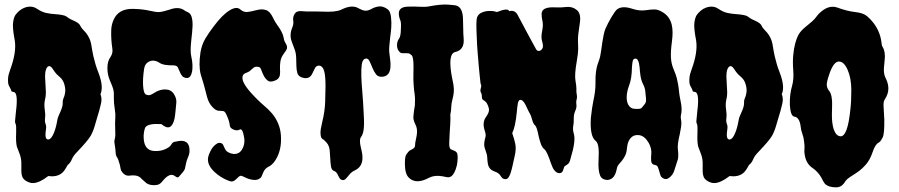

<svg xmlns="http://www.w3.org/2000/svg" viewBox="-20 -765 3885 830"><path d="M188.5 -3.9Q149.4 26.4 122.1 26.4Q109.4 26.4 95.2 18.6Q81.1 10.7 76.7 0Q72.3 -10.7 72.3 -23.9Q72.3 -37.1 72.3 -52.7Q73.2 -79.1 64.5 -100.6Q55.7 -122.1 52.7 -131.8Q47.9 -152.3 49.8 -191.4Q50.8 -221.7 47.9 -228Q44.9 -234.4 44.9 -240.2Q44.9 -246.1 48.8 -281.2Q59.6 -365.2 39.1 -367.2Q28.3 -369.1 28.8 -372.1Q29.3 -375 23.4 -385.3Q17.6 -395.5 16.1 -401.4Q14.6 -407.2 14.6 -419.9Q14.6 -432.6 17.6 -443.4Q20.5 -454.1 24.4 -464.8Q51.8 -539.1 43.9 -589.8Q33.2 -645.5 36.6 -668.5Q40 -691.4 47.4 -701.2Q54.7 -710.9 64.5 -719.2Q74.2 -727.5 87.9 -732.4Q117.2 -742.2 139.2 -727.5Q161.1 -712.9 179.7 -709Q198.2 -705.1 214.8 -704.1Q257.8 -701.2 267.6 -693.4Q277.3 -685.5 286.6 -681.2Q295.9 -676.8 302.7 -673.8Q322.3 -664.1 326.2 -655.3Q330.1 -646.5 336.9 -639.2Q343.8 -631.8 351.6 -623Q369.1 -600.6 374 -575.2Q377 -558.6 378.9 -545.9Q380.9 -533.2 383.8 -521.5Q392.6 -483.4 404.3 -454.1Q427.7 -394.5 416 -362.3L414.1 -358.4Q421.9 -338.9 416.5 -316.9Q411.1 -294.9 408.7 -285.6Q406.2 -276.4 402.3 -264.6Q398.4 -252.9 393.6 -234.9Q388.7 -216.8 383.8 -203.6Q378.9 -190.4 373 -179.7Q361.3 -158.2 312.5 -107.4Q296.9 -91.8 290.5 -76.2Q284.2 -60.5 272.5 -51.8Q256.8 -22.5 246.1 -15.6Q224.6 1 188.5 -3.9ZM174.8 -434.6 177.7 -378.9Q179.7 -355.5 174.8 -335.4Q169.9 -315.4 173.3 -293Q176.8 -270.5 174.8 -254.9Q172.9 -239.3 176.8 -229.5Q180.7 -219.7 179.2 -209.5Q177.7 -199.2 176.8 -189.5Q174.8 -164.1 186.5 -162.1Q194.3 -161.1 201.2 -169.4Q208 -177.7 212.9 -190.4Q221.7 -210.9 227.5 -244.1Q229.5 -257.8 237.3 -273.4Q251 -302.7 251 -315.9Q251 -329.1 252 -332.5Q252.9 -335.9 254.4 -339.8Q255.9 -343.8 257.8 -348.6Q259.8 -353.5 261.7 -366.7Q263.7 -379.9 258.3 -399.9Q252.9 -419.9 237.8 -432.6Q222.7 -445.3 216.8 -454.1Q210.9 -462.9 206.1 -469.7Q196.3 -483.4 187.5 -477.5Q174.8 -467.8 174.8 -434.6Z M478.5 -183.6 477.5 -233.4Q477.5 -247.1 478.5 -258.8Q479.5 -271.5 476.6 -290Q471.7 -322.3 472.2 -337.4Q472.7 -352.5 472.2 -361.8Q471.7 -371.1 469.7 -378.9Q466.8 -390.6 455.6 -416Q444.3 -441.4 444.3 -470.7Q444.3 -500 457 -517.6Q468.8 -535.2 465.8 -553.7Q462.9 -572.3 461.4 -593.3Q460 -614.3 460.9 -636.2Q461.9 -658.2 470.7 -678.7Q492.2 -728.5 556.6 -726.6Q596.7 -725.6 626 -718.8Q655.3 -711.9 668.9 -712.9Q682.6 -713.9 710.9 -722.7Q752 -738.3 776.4 -720.7Q783.2 -715.8 789.6 -713.4Q795.9 -710.9 800.8 -706.1Q817.4 -687.5 810.5 -625Q808.6 -606.4 806.6 -587.9Q801.8 -543.9 806.6 -522.5Q811.5 -501 812 -484.9Q812.5 -468.8 810.5 -456.1Q804.7 -427.7 788.1 -427.7Q773.4 -428.7 767.1 -437Q760.7 -445.3 756.8 -455.6Q752.9 -465.8 748.5 -474.1Q744.1 -482.4 729.5 -482.4Q686.5 -482.4 672.4 -491.7Q658.2 -501 647.5 -502.4Q636.7 -503.9 627 -500Q606.4 -491.2 603 -467.8Q599.6 -444.3 598.6 -426.8Q597.7 -409.2 598.6 -394.5Q600.6 -360.4 611.8 -356Q623 -351.6 630.9 -355Q638.7 -358.4 646.5 -363.3Q669.9 -378.9 694.8 -378.4Q719.7 -377.9 731.9 -358.4Q744.1 -338.9 742.2 -320.8Q740.2 -302.7 738.8 -285.2Q737.3 -267.6 734.4 -252Q720.7 -191.4 677.7 -228.5Q622.1 -232.4 608.4 -214.8Q605.5 -210 602.5 -194.3Q599.6 -178.7 601.6 -161.1Q606.4 -115.2 645.5 -112.3Q670.9 -110.4 691.9 -119.1Q712.9 -127.9 719.7 -138.7Q725.6 -150.4 734.4 -151.9Q743.2 -153.3 750 -154.8Q756.8 -156.2 763.7 -156.2Q770.5 -156.2 777.3 -154.3Q794.9 -148.4 798.3 -127Q801.8 -105.5 793.9 -87.9Q786.1 -70.3 783.7 -56.2Q781.2 -42 779.3 -35.2Q777.3 -28.3 768.1 -18.1Q758.8 -7.8 753.4 -1Q748 5.9 736.3 -3.9Q714.8 -20.5 684.6 15.6Q676.8 26.4 668 31.2Q659.2 36.1 640.6 35.2Q622.1 34.2 611.3 25.4Q600.6 16.6 591.8 7.8Q577.1 -10.7 541 -5.9Q519.5 -2.9 505.9 -24.4Q502.9 -27.3 501.5 -35.2Q500 -43 498 -52.7Q491.2 -78.1 485.8 -85.4Q480.5 -92.8 480 -104.5Q479.5 -116.2 477.5 -129.4Q475.6 -142.6 474.6 -148.9Q473.6 -155.3 476.1 -164.1Q478.5 -172.9 478.5 -183.6Z M1190.4 -445.3Q1189.5 -423.8 1167 -416Q1147.5 -408.2 1136.7 -417Q1126 -425.8 1119.1 -439.9Q1112.3 -454.1 1108.9 -464.4Q1105.5 -474.6 1097.7 -475.6Q1084 -478.5 1076.7 -472.7Q1069.3 -466.8 1065.4 -462.9Q1057.6 -455.1 1049.3 -452.1Q1041 -449.2 1036.1 -446.3Q1026.4 -439.5 1028.3 -423.8Q1032.2 -393.6 1095.7 -332Q1107.4 -320.3 1123.5 -306.6Q1139.6 -293 1155.3 -275.4Q1190.4 -233.4 1194.3 -180.7Q1198.2 -127 1178.7 -86.9Q1163.1 -54.7 1141.6 -44.9Q1125 -36.1 1119.1 -22Q1113.3 -7.8 1110.4 -1.5Q1107.4 4.9 1098.1 9.3Q1088.9 13.7 1077.1 12.7Q1065.4 11.7 1055.2 8.3Q1044.9 4.9 1036.6 0.5Q1028.3 -3.9 1022.9 -4.9Q1017.6 -5.9 1012.7 -1.5Q1007.8 2.9 1002.9 7.8Q988.3 22.5 976.6 19Q964.8 15.6 949.2 7.8Q933.6 0 918.9 -11.7Q866.2 -52.7 882.8 -95.7Q893.6 -124 906.7 -135.7Q919.9 -147.5 927.7 -147.5Q940.4 -147.5 944.8 -138.2Q949.2 -128.9 952.1 -122.6Q955.1 -116.2 959 -112.3Q962.9 -108.4 971.2 -104.5Q979.5 -100.6 989.3 -99.6Q1013.7 -97.7 1026.4 -119.1Q1039.1 -140.6 1036.1 -166Q1029.3 -211.9 1016.6 -205.1Q1005.9 -198.2 990.2 -204.6Q974.6 -210.9 973.6 -221.2Q972.7 -231.4 969.7 -241.2Q966.8 -251 962.9 -259.8Q954.1 -282.2 947.3 -284.2Q939.5 -286.1 926.3 -286.1Q913.1 -286.1 897.5 -303.2Q881.8 -320.3 875 -346.2Q868.2 -372.1 863.3 -391.1Q858.4 -410.2 854.5 -420.9Q850.6 -431.6 847.7 -443.4Q837.9 -480.5 846.7 -539.1Q852.5 -573.2 868.2 -599.1Q883.8 -625 903.3 -650.4Q940.4 -700.2 971.7 -719.7Q1002.9 -739.3 1019.5 -723.6Q1034.2 -710.9 1051.3 -713.4Q1068.4 -715.8 1078.1 -718.8L1095.7 -722.7Q1112.3 -726.6 1129.4 -721.7Q1146.5 -716.8 1160.2 -688.5Q1167 -673.8 1174.3 -663.1Q1181.6 -652.3 1188.5 -642.6Q1203.1 -619.1 1205.6 -604Q1208 -588.9 1212.4 -582Q1216.8 -575.2 1219.2 -569.3Q1221.7 -563.5 1220.7 -556.6Q1219.7 -549.8 1207 -533.2Q1194.3 -516.6 1191.9 -497.6Q1189.5 -478.5 1190.4 -466.3Q1191.4 -454.1 1190.4 -445.3Z M1374 -714.8Q1430.7 -711.9 1454.1 -722.7Q1502 -747.1 1531.2 -728.5Q1544.9 -720.7 1557.6 -718.8Q1570.3 -716.8 1593.8 -730.5Q1619.1 -741.2 1635.7 -735.4Q1652.3 -729.5 1660.2 -720.7Q1668 -711.9 1670.4 -689.9Q1672.9 -668 1671.4 -646.5Q1669.9 -625 1667 -606.4Q1661.1 -556.6 1662.6 -541Q1664.1 -525.4 1666.5 -508.8Q1668.9 -492.2 1668 -476.6Q1666 -438.5 1636.7 -433.6Q1615.2 -430.7 1605.5 -443.8Q1595.7 -457 1589.4 -473.1Q1583 -489.3 1576.7 -502Q1570.3 -514.6 1558.6 -511.2Q1546.9 -507.8 1543.9 -485.8Q1541 -463.9 1542 -434.1Q1543 -404.3 1545.9 -372.6Q1548.8 -340.8 1549.8 -318.8Q1550.8 -296.9 1552.2 -274.4Q1553.7 -252 1553.7 -232.4Q1553.7 -190.4 1542 -174.8Q1536.1 -167 1536.1 -156.2Q1536.1 -145.5 1538.6 -133.8Q1541 -122.1 1543.9 -110.4Q1546.9 -98.6 1546.9 -82Q1546.9 -43 1511.7 -27.3Q1499 -21.5 1488.3 -7.8Q1477.5 5.9 1472.2 10.3Q1466.8 14.6 1459.5 13.2Q1452.1 11.7 1448.7 6.3Q1445.3 1 1442.4 -4.9Q1436.5 -20.5 1425.8 -25.4Q1413.1 -28.3 1410.6 -46.9Q1408.2 -65.4 1407.7 -79.6Q1407.2 -93.8 1405.3 -114.3Q1403.3 -134.8 1392.6 -147.5Q1381.8 -160.2 1375 -163.6Q1368.2 -167 1366.2 -180.2Q1364.3 -193.4 1366.7 -207Q1369.1 -220.7 1373 -237.3Q1384.8 -285.2 1385.7 -327.1Q1388.7 -405.3 1385.7 -430.7Q1381.8 -481.4 1358.4 -481.4Q1346.7 -480.5 1341.8 -471.2Q1336.9 -461.9 1331.1 -449.2Q1317.4 -417 1281.2 -431.6Q1268.6 -437.5 1265.1 -450.2Q1261.7 -462.9 1261.2 -480Q1260.7 -497.1 1260.3 -516.1Q1259.8 -535.2 1253.4 -552.2Q1247.1 -569.3 1241.2 -585Q1235.4 -600.6 1236.3 -616.2Q1237.3 -631.8 1243.7 -646.5Q1250 -661.1 1247.6 -675.8Q1245.1 -690.4 1253.4 -704.6Q1261.7 -718.8 1283.7 -716.8Q1305.7 -714.8 1322.8 -715.3Q1339.8 -715.8 1374 -714.8Z M1947.3 -540Q1914.1 -531.2 1934.6 -426.8Q1941.4 -398.4 1941.9 -379.4Q1942.4 -360.4 1936.5 -337.9Q1930.7 -315.4 1930.7 -301.8Q1930.7 -288.1 1926.8 -269.5Q1927.7 -249 1926.3 -228Q1924.8 -207 1923.8 -187.5Q1920.9 -139.6 1922.9 -130.9Q1924.8 -122.1 1929.2 -119.6Q1933.6 -117.2 1939.5 -115.2Q1953.1 -110.4 1956.1 -102.5Q1959 -94.7 1958.5 -80.6Q1958 -66.4 1955.1 -50.8Q1946.3 -13.7 1930.7 -2.9Q1921.9 2.9 1912.6 1Q1903.3 -1 1892.6 -2.9Q1859.4 -8.8 1835.9 2.9Q1778.3 34.2 1747.1 2.9Q1734.4 -9.8 1731.4 -36.1Q1727.5 -84 1736.8 -97.7Q1746.1 -111.3 1752.4 -114.7Q1758.8 -118.2 1763.7 -121.1Q1774.4 -126 1774.4 -137.7Q1774.4 -146.5 1776.9 -156.7Q1779.3 -167 1781.2 -178.7Q1786.1 -207 1776.4 -225.6Q1765.6 -247.1 1767.1 -260.7Q1768.6 -274.4 1769.5 -285.2L1773.4 -308.6Q1775.4 -336.9 1772.5 -356.9Q1769.5 -377 1768.1 -398.9Q1766.6 -420.9 1767.1 -440.4Q1767.6 -460 1767.6 -477.5Q1767.6 -518.6 1759.3 -526.4Q1751 -534.2 1744.1 -534.7Q1737.3 -535.2 1730.5 -535.2Q1711.9 -533.2 1707 -541Q1696.3 -551.8 1696.3 -568.4Q1696.3 -585 1702.6 -593.8Q1709 -602.5 1710.9 -613.8Q1712.9 -625 1712.9 -637.7Q1714.8 -667 1710.9 -676.3Q1707 -685.5 1705.6 -692.9Q1704.1 -700.2 1704.1 -707Q1704.1 -735.4 1744.1 -736.3Q1768.6 -737.3 1793.9 -735.8Q1819.3 -734.4 1834 -737.3Q1884.8 -747.1 1915.5 -745.1Q1946.3 -743.2 1955.1 -740.2Q1979.5 -730.5 1981.4 -686.5Q1982.4 -666 1982.4 -643.6Q1982.4 -621.1 1984.4 -597.7Q1988.3 -548.8 1947.3 -540Z M2127.9 -712.9Q2176.8 -732.4 2180.7 -716.8Q2205.1 -722.7 2216.8 -702.1Q2220.7 -695.3 2231.9 -673.8Q2243.2 -652.3 2256.3 -627.9Q2269.5 -603.5 2281.2 -582Q2293 -560.5 2296.9 -553.2Q2300.8 -545.9 2306.6 -544.9Q2312.5 -543.9 2318.4 -547.9Q2331.1 -557.6 2325.7 -577.1Q2320.3 -596.7 2320.8 -607.9Q2321.3 -619.1 2323.2 -628.9Q2329.1 -656.2 2325.2 -672.9Q2321.3 -689.5 2321.3 -704.1Q2321.3 -733.4 2369.1 -733.4Q2378.9 -733.4 2391.6 -732.9Q2404.3 -732.4 2429.7 -734.9Q2455.1 -737.3 2474.1 -721.2Q2493.2 -705.1 2486.3 -664.1Q2477.5 -608.4 2478.5 -589.4Q2479.5 -570.3 2479.5 -553.7Q2479.5 -536.1 2473.6 -502Q2462.9 -441.4 2467.8 -416Q2471.7 -393.6 2471.7 -382.8V-367.2Q2471.7 -364.3 2473.6 -354.5Q2475.6 -344.7 2472.7 -334.5Q2469.7 -324.2 2471.7 -312.5Q2473.6 -300.8 2466.8 -285.6Q2460 -270.5 2460.4 -252.4Q2460.9 -234.4 2458 -219.7Q2455.1 -205.1 2460.9 -185.5Q2469.7 -155.3 2446.3 -79.1Q2442.4 -60.5 2434.1 -55.2Q2425.8 -49.8 2421.9 -46.9Q2418 -43.9 2416 -34.2Q2411.1 -14.6 2395.5 -16.6Q2375 -19.5 2362.3 -57.6Q2344.7 -110.4 2334 -119.1Q2323.2 -127.9 2317.9 -143.6Q2312.5 -159.2 2308.6 -175.8Q2300.8 -216.8 2293 -223.1Q2285.2 -229.5 2280.3 -248Q2275.4 -266.6 2270.5 -274.4Q2265.6 -282.2 2261.2 -292Q2256.8 -301.8 2252 -311.5Q2239.3 -335.9 2227.5 -333Q2220.7 -331.1 2218.3 -315.9Q2215.8 -300.8 2213.9 -279.3Q2208 -216.8 2194.3 -189.5Q2203.1 -164.1 2207.5 -143.1Q2211.9 -122.1 2205.6 -93.3Q2199.2 -64.5 2195.3 -46.9Q2191.4 -29.3 2187 -16.1Q2182.6 -2.9 2176.8 3.9Q2170.9 10.7 2162.1 9.3Q2153.3 7.8 2150.4 3.9Q2147.5 0 2144.5 -3.9Q2137.7 -16.6 2121.1 -22.5Q2104.5 -28.3 2097.7 -37.1Q2090.8 -45.9 2088.9 -57.6Q2086.9 -69.3 2086.4 -83Q2085.9 -96.7 2079.6 -112.8Q2073.2 -128.9 2073.2 -139.6Q2073.2 -150.4 2075.2 -158.7Q2077.1 -167 2079.1 -175.3Q2081.1 -183.6 2075.2 -201.2Q2063.5 -237.3 2082 -260.7Q2095.7 -280.3 2093.8 -293.9Q2087.9 -322.3 2071.3 -331.1Q2063.5 -335.9 2063.5 -342.8Q2063.5 -357.4 2059.1 -364.7Q2054.7 -372.1 2058.6 -383.8Q2062.5 -395.5 2057.6 -403.3Q2057.6 -404.3 2055.2 -423.3Q2052.7 -442.4 2050.3 -472.2Q2047.9 -502 2044.9 -536.6Q2042 -571.3 2041 -603.5Q2037.1 -677.7 2042.5 -690.4Q2047.9 -703.1 2059.1 -709Q2070.3 -714.8 2083 -716.8Q2110.4 -719.7 2127.9 -712.9Z M2613.3 11.7Q2603.5 14.6 2591.3 10.3Q2579.1 5.9 2574.2 -6.3Q2569.3 -18.6 2567.9 -34.7Q2566.4 -50.8 2567.4 -69.3Q2568.4 -87.9 2568.4 -105.5Q2568.4 -144.5 2555.7 -155.3Q2529.3 -174.8 2534.2 -254.9Q2539.1 -300.8 2544.9 -328.1Q2554.7 -373 2554.2 -404.3Q2553.7 -435.5 2556.2 -453.1Q2558.6 -470.7 2562 -482.4Q2565.4 -494.1 2570.3 -506.8Q2575.2 -519.5 2579.1 -548.8Q2588.9 -622.1 2596.7 -639.6Q2607.4 -664.1 2622.6 -689.9Q2637.7 -715.8 2647.5 -724.6Q2669.9 -741.2 2711.9 -727.5Q2743.2 -716.8 2770 -720.7Q2796.9 -724.6 2811 -724.1Q2825.2 -723.6 2842.8 -713.4Q2860.4 -703.1 2870.1 -689Q2879.9 -674.8 2883.8 -658.2Q2890.6 -629.9 2884.8 -586.4Q2878.9 -543 2880.4 -516.1Q2881.8 -489.3 2892.1 -465.3Q2902.3 -441.4 2905.8 -427.2Q2909.2 -413.1 2911.6 -398.9Q2914.1 -384.8 2915.5 -368.7Q2917 -352.5 2921.4 -332Q2925.8 -311.5 2926.3 -299.3Q2926.8 -287.1 2925.8 -279.3Q2924.8 -271.5 2923.3 -265.1Q2921.9 -258.8 2924.3 -245.6Q2926.8 -232.4 2924.3 -216.8Q2921.9 -201.2 2918.9 -186.5Q2908.2 -141.6 2910.2 -123Q2914.1 -89.8 2910.2 -75.7Q2906.2 -61.5 2902.8 -52.7Q2899.4 -43.9 2895 -28.3Q2890.6 -12.7 2877 0Q2863.3 12.7 2851.1 7.8Q2838.9 2.9 2835.4 -6.3Q2832 -15.6 2829.6 -25.4Q2827.1 -35.2 2823.7 -43Q2820.3 -50.8 2811.5 -51.8Q2795.9 -53.7 2794.9 -69.8Q2793.9 -85.9 2795.4 -98.1Q2796.9 -110.4 2793.9 -123Q2791 -135.7 2784.2 -147.5Q2766.6 -177.7 2743.2 -180.7Q2708 -185.5 2694.3 -146.5Q2691.4 -136.7 2689.9 -120.6Q2688.5 -104.5 2682.1 -91.8Q2675.8 -79.1 2668.5 -70.3Q2661.1 -61.5 2654.8 -54.2Q2648.4 -46.9 2646.5 -36.1Q2638.7 5.9 2613.3 11.7ZM2700.2 -397.5Q2680.7 -344.7 2695.3 -313.5Q2705.1 -295.9 2720.7 -294.9Q2749 -292 2754.4 -299.3Q2759.8 -306.6 2767.1 -314.9Q2774.4 -323.2 2772.5 -340.3Q2770.5 -357.4 2769.5 -370.6Q2768.6 -383.8 2760.3 -400.4Q2752 -417 2749 -436Q2746.1 -455.1 2745.1 -472.7Q2741.2 -511.7 2727.5 -511.7Q2717.8 -511.7 2715.3 -501.5Q2712.9 -491.2 2711.9 -474.6Q2710.9 -423.8 2700.2 -397.5Z M3133.8 -3.9Q3094.7 26.4 3067.4 26.4Q3054.7 26.4 3040.5 18.6Q3026.4 10.7 3022 0Q3017.6 -10.7 3017.6 -23.9Q3017.6 -37.1 3017.6 -52.7Q3018.6 -79.1 3009.8 -100.6Q3001 -122.1 2998 -131.8Q2993.2 -152.3 2995.1 -191.4Q2996.1 -221.7 2993.2 -228Q2990.2 -234.4 2990.2 -240.2Q2990.2 -246.1 2994.1 -281.2Q3004.9 -365.2 2984.4 -367.2Q2973.6 -369.1 2974.1 -372.1Q2974.6 -375 2968.8 -385.3Q2962.9 -395.5 2961.4 -401.4Q2960 -407.2 2960 -419.9Q2960 -432.6 2962.9 -443.4Q2965.8 -454.1 2969.7 -464.8Q2997.1 -539.1 2989.3 -589.8Q2978.5 -645.5 2981.9 -668.5Q2985.4 -691.4 2992.7 -701.2Q3000 -710.9 3009.8 -719.2Q3019.5 -727.5 3033.2 -732.4Q3062.5 -742.2 3084.5 -727.5Q3106.4 -712.9 3125 -709Q3143.6 -705.1 3160.2 -704.1Q3203.1 -701.2 3212.9 -693.4Q3222.7 -685.5 3231.9 -681.2Q3241.2 -676.8 3248 -673.8Q3267.6 -664.1 3271.5 -655.3Q3275.4 -646.5 3282.2 -639.2Q3289.1 -631.8 3296.9 -623Q3314.5 -600.6 3319.3 -575.2Q3322.3 -558.6 3324.2 -545.9Q3326.2 -533.2 3329.1 -521.5Q3337.9 -483.4 3349.6 -454.1Q3373 -394.5 3361.3 -362.3L3359.4 -358.4Q3367.2 -338.9 3361.8 -316.9Q3356.4 -294.9 3354 -285.6Q3351.6 -276.4 3347.7 -264.6Q3343.8 -252.9 3338.9 -234.9Q3334 -216.8 3329.1 -203.6Q3324.2 -190.4 3318.4 -179.7Q3306.6 -158.2 3257.8 -107.4Q3242.2 -91.8 3235.8 -76.2Q3229.5 -60.5 3217.8 -51.8Q3202.1 -22.5 3191.4 -15.6Q3169.9 1 3133.8 -3.9ZM3120.1 -434.6 3123 -378.9Q3125 -355.5 3120.1 -335.4Q3115.2 -315.4 3118.7 -293Q3122.1 -270.5 3120.1 -254.9Q3118.2 -239.3 3122.1 -229.5Q3126 -219.7 3124.5 -209.5Q3123 -199.2 3122.1 -189.5Q3120.1 -164.1 3131.8 -162.1Q3139.6 -161.1 3146.5 -169.4Q3153.3 -177.7 3158.2 -190.4Q3167 -210.9 3172.9 -244.1Q3174.8 -257.8 3182.6 -273.4Q3196.3 -302.7 3196.3 -315.9Q3196.3 -329.1 3197.3 -332.5Q3198.2 -335.9 3199.7 -339.8Q3201.2 -343.8 3203.1 -348.6Q3205.1 -353.5 3207 -366.7Q3209 -379.9 3203.6 -399.9Q3198.2 -419.9 3183.1 -432.6Q3168 -445.3 3162.1 -454.1Q3156.2 -462.9 3151.4 -469.7Q3141.6 -483.4 3132.8 -477.5Q3120.1 -467.8 3120.1 -434.6Z M3492.2 -673.8Q3502.9 -683.6 3510.7 -694.8Q3518.6 -706.1 3531.2 -715.8Q3565.4 -744.1 3599.6 -732.4Q3641.6 -716.8 3676.8 -712.9Q3711.9 -709 3728 -695.3Q3744.1 -681.6 3755.9 -666Q3784.2 -628.9 3790 -585Q3791 -568.4 3795.9 -561.5Q3808.6 -540 3804.2 -503.9Q3799.8 -467.8 3801.3 -453.6Q3802.7 -439.5 3806.2 -432.6Q3809.6 -425.8 3812.5 -418.9Q3820.3 -400.4 3820.3 -381.8Q3820.3 -358.4 3804.7 -335Q3797.9 -326.2 3799.8 -300.8Q3801.8 -275.4 3802.7 -250Q3803.7 -186.5 3795.9 -171.4Q3788.1 -156.2 3784.7 -153.3Q3781.2 -150.4 3778.3 -148.4Q3763.7 -141.6 3752.4 -107.9Q3741.2 -74.2 3722.7 -53.2Q3704.1 -32.2 3684.1 -19Q3664.1 -5.9 3652.8 1.5Q3641.6 8.8 3636.7 15.6Q3631.8 22.5 3627 29.3Q3614.3 44.9 3594.7 44.9Q3561.5 44.9 3545.9 29.3Q3539.1 20.5 3531.2 3.9Q3516.6 -22.5 3492.2 -39.1Q3464.8 -57.6 3459 -94.7Q3456.1 -107.4 3457.5 -120.1Q3459 -132.8 3456.1 -152.3Q3454.1 -171.9 3448.2 -187.5Q3442.4 -203.1 3441.4 -216.8Q3436.5 -257.8 3414.1 -260.7Q3397.5 -262.7 3394.5 -310.5Q3393.6 -335 3396.5 -356.9Q3399.4 -378.9 3404.3 -394.5Q3412.1 -422.9 3409.2 -460.4Q3406.2 -498 3409.2 -527.3Q3414.1 -582 3432.6 -616.2Q3441.4 -630.9 3458.5 -645.5Q3475.6 -660.2 3492.2 -673.8ZM3584 -206.1Q3594.7 -175.8 3614.3 -175.8Q3644.5 -175.8 3656.2 -293Q3660.2 -325.2 3660.2 -375.5Q3660.2 -425.8 3644.5 -462.4Q3628.9 -499 3606.4 -499Q3585 -499 3567.4 -451.2Q3551.8 -408.2 3554.2 -394.5Q3556.6 -380.9 3564 -372.6Q3571.3 -364.3 3574.7 -346.7Q3578.1 -329.1 3577.1 -308.1Q3576.2 -287.1 3576.2 -268.1Q3576.2 -249 3578.1 -233.9Q3580.1 -218.8 3584 -206.1Z"/></svg>

Font: Creepster
Style: Regular
Weight: 400
Designer: Font Diner, Inc
Foundry: Font Diner, Inc
Version: Version 1.002